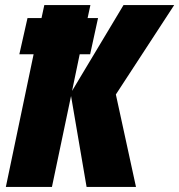

<svg xmlns="http://www.w3.org/2000/svg" viewBox="-20 -734 704 754"><path d="M184 0 259 -357 320 0H514L435 -363L664 -714H465L263 -377L293 -521H334L365 -663H324L335 -714H154L143 -663H88L56 -521H112L3 0Z"/></svg>

Font: Noto Sans Display SemiCondensed Black
Style: Italic
Weight: 900
Width: 4
Designer: Monotype Design team
Foundry: Monotype Imaging Inc.
Version: 1.000